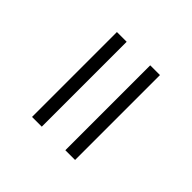

<svg xmlns="http://www.w3.org/2000/svg" viewBox="-12 -511 571 571"><g transform="rotate(-45 273.5 -225.5)"><path d="M452 -135H95V-176H452ZM452 -275H95V-316H452Z"/></g></svg>

Font: Bona Nova
Style: Regular
Weight: 400
Designer: Mateusz Machalski
Foundry: Capitalics
Version: Version 4.001; ttfautohint (v1.8.3)